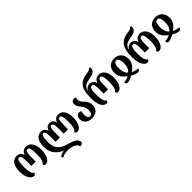

<svg xmlns="http://www.w3.org/2000/svg" viewBox="279 -2269 4017 4017"><g transform="rotate(-45 2287.5 -260.0)"><path d="M189 8C221 8 239 -9 239 -42C193 -57 171 -141 171 -269C171 -433 191 -489 236 -489C283 -489 297 -441 297 -331V-181H426V-331C426 -441 443 -489 489 -489C532 -489 553 -433 553 -269C553 -146 531 -60 488 -42C488 -12 500 8 539 8C615 8 686 -97 686 -269C686 -458 606 -549 498 -549C441 -549 386 -518 364 -448H360C338 -518 284 -549 228 -549C111 -549 37 -458 37 -269C37 -94 115 8 189 8Z M1454 -549C1399 -549 1343 -520 1321 -448H1317C1301 -520 1253 -549 1198 -549C1144 -549 1094 -520 1078 -448H1074C1052 -520 996 -549 947 -549C829 -549 760 -458 760 -280C760 -90 871 15 1000 70V74C952 79 900 98 869 127L896 167C941 136 997 124 1073 124C1183 124 1307 171 1307 253C1357 253 1391 237 1391 192C1391 118 1288 68 1167 36C1025 -1 894 -65 894 -280C894 -433 912 -489 957 -489C997 -489 1012 -441 1012 -331V-181H1141V-342C1141 -450 1160 -489 1198 -489C1238 -489 1253 -450 1253 -342V-181H1382V-331C1382 -441 1401 -489 1439 -489C1482 -489 1500 -433 1500 -275C1500 -159 1479 -73 1436 -55C1436 -24 1448 -5 1487 -5C1563 -5 1634 -109 1634 -275C1634 -458 1557 -549 1454 -549Z M1902 13C2016 13 2106 -51 2106 -171C2106 -271 2057 -320 2015 -365C1985 -398 1958 -429 1958 -478C1958 -497 1963 -518 1972 -532C1960 -543 1945 -549 1919 -549C1873 -549 1842 -516 1842 -472C1842 -405 1874 -368 1905 -331C1938 -291 1972 -250 1972 -168C1972 -91 1948 -47 1901 -47C1857 -47 1834 -92 1834 -165C1834 -199 1838 -227 1849 -253C1832 -264 1813 -269 1796 -269C1742 -269 1703 -225 1703 -156C1703 -72 1760 13 1902 13Z M2329 8C2361 8 2379 -9 2379 -42C2333 -57 2311 -141 2311 -269C2311 -420 2331 -477 2376 -477C2423 -477 2437 -429 2437 -323V-181H2566V-323C2566 -429 2583 -477 2629 -477C2672 -477 2693 -420 2693 -269C2693 -146 2671 -60 2628 -42C2628 -12 2640 8 2679 8C2755 8 2826 -97 2826 -269C2826 -446 2746 -537 2638 -537C2581 -537 2526 -505 2504 -435H2500C2478 -505 2424 -537 2369 -537C2324 -537 2276 -515 2246 -459H2243C2263 -555 2320 -592 2442 -611C2577 -632 2629 -664 2629 -773H2586C2579 -746 2554 -740 2460 -725C2242 -692 2180 -548 2180 -332V-281C2180 -94 2255 8 2329 8Z M2951 13C2989 13 3049 -7 3110 -43C3170 -7 3225 13 3265 13C3306 13 3318 -21 3318 -47C3268 -47 3216 -59 3170 -86C3260 -146 3321 -221 3321 -327C3321 -458 3239 -549 3113 -549C2975 -549 2900 -458 2901 -327C2902 -222 2963 -146 3050 -86C3004 -59 2953 -47 2904 -47C2904 -18 2916 13 2951 13ZM3110 -130C3054 -178 3036 -249 3035 -332C3035 -418 3055 -488 3111 -488C3166 -488 3188 -418 3187 -332C3187 -247 3166 -177 3110 -130Z M3545 8C3577 8 3595 -9 3595 -42C3549 -57 3527 -141 3527 -269C3527 -420 3547 -477 3592 -477C3639 -477 3653 -429 3653 -323V-181H3782V-323C3782 -429 3799 -477 3845 -477C3888 -477 3909 -420 3909 -269C3909 -146 3887 -60 3844 -42C3844 -12 3856 8 3895 8C3971 8 4042 -97 4042 -269C4042 -446 3962 -537 3854 -537C3797 -537 3742 -505 3720 -435H3716C3694 -505 3640 -537 3585 -537C3540 -537 3492 -515 3462 -459H3459C3479 -555 3536 -592 3658 -611C3793 -632 3845 -664 3845 -773H3802C3795 -746 3770 -740 3676 -725C3458 -692 3396 -548 3396 -332V-281C3396 -94 3471 8 3545 8Z M4167 13C4205 13 4265 -7 4326 -43C4386 -7 4441 13 4481 13C4522 13 4534 -21 4534 -47C4484 -47 4432 -59 4386 -86C4476 -146 4537 -221 4537 -327C4537 -458 4455 -549 4329 -549C4191 -549 4116 -458 4117 -327C4118 -222 4179 -146 4266 -86C4220 -59 4169 -47 4120 -47C4120 -18 4132 13 4167 13ZM4326 -130C4270 -178 4252 -249 4251 -332C4251 -418 4271 -488 4327 -488C4382 -488 4404 -418 4403 -332C4403 -247 4382 -177 4326 -130Z"/></g></svg>

Font: Noto Serif Georgian ExtraCondensed Bold
Style: Regular
Weight: 700
Width: 2
Designer: Monotype Design Team, Akaki Razmadze
Foundry: Google LLC
Version: Version 2.003